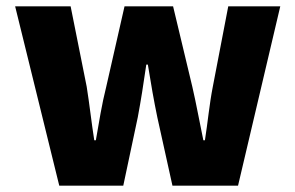

<svg xmlns="http://www.w3.org/2000/svg" viewBox="-20 -589 937 609"><path d="M168 0H371L417 -217C427 -270 435 -322 444 -384H449C459 -322 468 -270 479 -217L527 0H735L869 -569H704L655 -314C644 -258 639 -201 630 -144H625C613 -201 603 -258 590 -314L529 -569H375L317 -314C303 -259 294 -201 284 -144H279C270 -201 264 -258 255 -314L204 -569H28Z"/></svg>

Font: Noto Sans Korean Black
Style: Bold
Weight: 900
Designer: Ryoko NISHIZUKA (kana & ideographs); Paul D. Hunt (Latin, Greek & Cyrillic); Wenlong ZHANG (bopomofo); Sandoll Communica
Foundry: Adobe Systems Incorporated
Version: Version 1.000;PS 1;hotconv 1.0.78;makeotf.lib2.5.61930